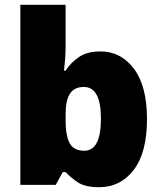

<svg xmlns="http://www.w3.org/2000/svg" viewBox="-20 -780 683 810"><path d="M256.8 -759.8V-587.9Q256.8 -558.6 254.9 -532Q252.9 -505.4 250 -481.9H256.8Q278.3 -515.6 313 -539.3Q347.7 -563 403.8 -563Q490.2 -563 545.2 -489.7Q600.1 -416.5 600.1 -277.8Q600.1 -136.2 544.2 -63.2Q488.3 9.8 397.9 9.8Q339.4 9.8 308.8 -10.5Q278.3 -30.8 256.8 -54.2H245.1L214.8 0H65.9V-759.8ZM334 -413.1Q293.9 -413.1 275.4 -385.3Q256.8 -357.4 256.8 -297.9V-271Q256.8 -206.5 274.2 -175.3Q291.5 -144 335.9 -144Q405.8 -144 405.8 -279.8Q405.8 -413.1 334 -413.1Z"/></svg>

Font: Open Sans ExtraBold
Style: Regular
Weight: 800
Designer: Monotype Design Team
Foundry: Monotype Imaging Inc.
Version: Version 3.003; ttfautohint (v1.8.4)